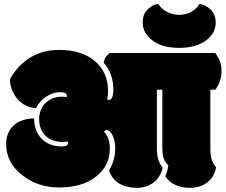

<svg xmlns="http://www.w3.org/2000/svg" viewBox="-20 -907 1094 931"><path d="M671.9 -797.9Q671.9 -838.9 697.8 -863.3Q723.1 -887.2 748 -887.2Q755.4 -875 766.6 -865.2Q777.8 -855.5 791 -848.9Q804.2 -842.3 818.8 -838.6Q833.5 -835 847.2 -835Q879.4 -835 906 -848.6Q932.6 -862.3 945.8 -887.2Q971.7 -887.2 998.5 -863.3Q1025.9 -838.9 1025.9 -797.9Q1025.9 -748 982.9 -713.9Q933.6 -674.8 848.6 -674.8Q763.2 -674.8 715.3 -713.9Q671.9 -748.5 671.9 -797.9ZM1000 -188Q1000 -155.8 1006.3 -134.5Q1012.7 -113.3 1027.8 -95.2Q1019 -48.3 984.6 -22.2Q950.2 3.9 898.9 3.9Q861.8 3.9 830.1 -10.5Q798.3 -24.9 781.2 -52.7Q793 -76.2 795.9 -105.5Q777.3 -124 772.2 -143.8Q767.1 -163.6 767.1 -189.5V-472.2H740.7V-188Q740.7 -155.8 747.1 -134.5Q753.4 -113.3 768.6 -95.2Q764.2 -71.8 752.7 -53.2Q741.2 -34.7 724.6 -22Q708 -9.3 687 -2.7Q666 3.9 642.6 3.9Q618.7 3.9 596.9 -1.5Q575.2 -6.8 557.9 -17.3Q540.5 -27.8 527.8 -43.9Q515.1 -60.1 508.8 -81.5Q538.6 -129.4 538.6 -186.5Q538.6 -226.1 524.4 -253.4Q511.7 -276.4 497.6 -276.4Q488.3 -276.4 485.4 -268.1Q512.7 -236.3 512.7 -188Q512.7 -103 445.8 -50.8Q379.4 2 265.6 2Q165.5 2 90.3 -55.7Q9.8 -116.7 9.8 -209Q9.8 -239.3 20.3 -262.5Q30.8 -285.6 48.8 -301Q66.9 -316.4 91.8 -324.5Q116.7 -332.5 145 -333Q145.5 -302.2 155 -277.3Q164.6 -252.4 181.9 -234.4Q199.2 -216.3 224.1 -206.5Q249 -196.8 279.8 -196.8Q309.6 -196.8 309.6 -213.4Q309.6 -217.3 308.1 -221.7Q297.4 -218.8 283.2 -218.8Q256.8 -218.8 235.8 -226.6Q214.8 -234.4 200.2 -249Q185.5 -263.7 177.7 -283.9Q169.9 -304.2 169.9 -329.1Q169.9 -353.5 178 -373.5Q186 -393.6 200.7 -407.7Q215.3 -421.9 235.6 -429.9Q255.9 -438 279.8 -438Q296.4 -438 302.7 -436.5Q304.2 -439.5 304.2 -442.9Q304.2 -460 272 -460Q253.4 -460 235.6 -453.9Q217.8 -447.8 202.4 -437.3Q187 -426.8 174.6 -412.6Q162.1 -398.4 153.8 -382.3Q94.2 -387.7 59.1 -434.1Q28.3 -475.1 28.3 -522.9Q66.4 -591.3 127 -628.2Q187.5 -665 266.1 -665Q377 -665 440.4 -610.4Q503.9 -555.7 503.9 -465.3Q503.9 -439 499 -425.8Q501 -424.8 503.2 -423.6Q505.4 -422.4 508.3 -422.4Q515.6 -422.4 519.8 -428.2Q523.9 -434.1 526.1 -441.9Q528.3 -449.7 529.1 -457.8Q529.8 -465.8 529.8 -470.7Q529.8 -549.8 482.9 -603Q485.8 -630.4 512.2 -649.9H1024.4Q1032.2 -638.2 1037.8 -628.2Q1043.5 -618.2 1047.1 -607.7Q1050.8 -597.2 1052.5 -585.7Q1054.2 -574.2 1054.2 -560.1Q1054.2 -513.7 1024.4 -472.2H1000Z"/></svg>

Font: Modak sl
Style: Regular
Weight: 400
Designer: Sarang Kulkarni, Maithili Shingre, Noopur Datye
Foundry: Ek Type
Version: Version 1.036;PS Version 1.000;hotconv 1.0.79;makeotf.lib2.5